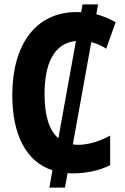

<svg xmlns="http://www.w3.org/2000/svg" viewBox="-20 -780 570 875"><path d="M205 75H276L288 9C296 10 304 10 312 10C372 10 431 -2 482 -27V-162C436 -137 385 -120 335 -120C327 -120 319 -121 312 -122L396 -588C419 -582 442 -573 464 -558L507 -679C478 -695 450 -707 419 -715L427 -760H356L350 -724C343 -725 336 -725 329 -725C143 -725 36 -577 36 -347C36 -166 99 -43 219 -4ZM183 -351C183 -492 227 -584 326 -593L246 -150C204 -186 183 -253 183 -351Z"/></svg>

Font: Noto Sans Mono Condensed ExtraBold
Style: Regular
Weight: 800
Width: 3
Designer: Monotype Design Team
Foundry: Monotype Imaging Inc.
Version: Version 2.014